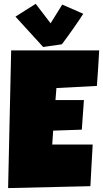

<svg xmlns="http://www.w3.org/2000/svg" viewBox="-20 -962 527 982"><path d="M487.3 -704.1Q484.4 -658.2 481.9 -613.3Q479.5 -568.4 475.6 -522.5L268.6 -511.7L263.7 -450.2H409.2L398.4 -298.8L252 -293.9L247.1 -222.7H454.1Q451.2 -168.9 448 -116Q444.8 -63 442.4 -9.8L21.5 0L37.1 -704.1ZM405.8 -891.6Q396.5 -876.5 383.3 -857.2Q370.1 -837.9 355.5 -816.9Q340.8 -795.9 325.4 -774.7Q310.1 -753.4 296.4 -735.4L200.7 -721.7L59.1 -877L162.6 -942.4L238.8 -842.8L298.3 -938.5Z"/></svg>

Font: Luckiest Guy
Style: Regular
Weight: 400
Designer: Astigmatic (AOETI)
Foundry: Astigmatic (AOETI)
Version: Version 1.000